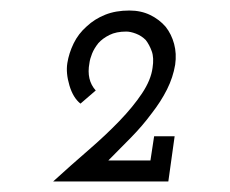

<svg xmlns="http://www.w3.org/2000/svg" viewBox="-20 -720 438 365"><path d="M186 -415H266L273 -461H312L300 -375H81Q115 -406 148 -434.5Q181 -463 207 -490Q233 -517 250 -542.5Q267 -568 270 -591Q273 -610 268.5 -622.5Q264 -635 257 -644Q249 -652 238.5 -656Q228 -660 220 -660Q201 -660 188 -653.5Q175 -647 167 -638Q159 -628 155 -618Q151 -608 150 -600Q147 -584 150 -571Q153 -558 162 -548L133 -523Q119 -534 112 -557.5Q105 -581 108 -600Q111 -619 120 -637.5Q129 -656 145 -670Q160 -684 180 -692Q200 -700 226 -700Q248 -700 265.5 -691.5Q283 -683 295 -669Q306 -655 311 -636.5Q316 -618 313 -597Q309 -573 297.5 -550Q286 -527 268 -504Q251 -481 229.5 -459Q208 -437 186 -415Z"/></svg>

Font: Josefin Slab
Style: Bold Italic
Weight: 700
Italic angle: -12°
Designer: Santiago Orozco
Foundry: Typemade
Version: Version 2.000